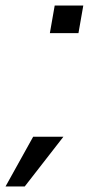

<svg xmlns="http://www.w3.org/2000/svg" viewBox="-76 -595 367 695"><path d="M122 -575 104.5 -475H208L225.5 -575ZM-56 80H13.5L153.5 -100H44Z"/></svg>

Font: Anybody Expanded
Style: Italic
Weight: 400
Width: 7
Italic angle: -10°
Version: Version 1.113;gftools[0.9.25]